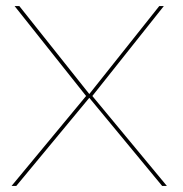

<svg xmlns="http://www.w3.org/2000/svg" viewBox="-20 -610 602 630"><path d="M18 0H33.5L273 -289L512 0H527.5L283 -295L517.5 -590H502.5L273 -301.5L43.5 -590H28L262.5 -295Z"/></svg>

Font: Anybody SemiExpanded Thin
Style: Regular
Weight: 250
Width: 6
Version: Version 1.113;gftools[0.9.25]